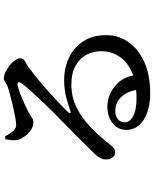

<svg xmlns="http://www.w3.org/2000/svg" viewBox="83 -878 833 1040"><g transform="rotate(-90 500.0 -358.5)"><path d="M513 38Q456 38 411.5 22.5Q367 7 341.5 -22Q316 -51 316 -91Q316 -137 352 -165.5Q388 -194 441 -194Q478 -194 514.5 -177.5Q551 -161 578.5 -127Q606 -93 613 -38L534 -24Q527 -84 495.5 -117.5Q464 -151 419 -151Q392 -151 374.5 -137.5Q357 -124 357 -100Q357 -73 390 -54.5Q423 -36 486 -36Q576 -36 632 -62.5Q688 -89 715 -132Q742 -175 742 -225Q743 -270 723 -307Q703 -344 663 -366.5Q623 -389 563 -389Q493 -389 436.5 -360.5Q380 -332 332 -286Q284 -240 241 -185Q226 -166 216 -158.5Q206 -151 191 -152Q178 -152 166 -167Q154 -182 156 -206Q157 -224 167.5 -239.5Q178 -255 199 -276Q236 -313 279.5 -357Q323 -401 368 -444.5Q413 -488 453 -529.5Q493 -571 523 -604Q553 -637 567 -658Q578 -672 573.5 -677Q569 -682 558 -680Q541 -677 513.5 -666.5Q486 -656 458.5 -643.5Q431 -631 411 -621Q397 -613 384.5 -604Q372 -595 357 -595Q332 -595 311 -611Q290 -627 276.5 -648Q263 -669 261 -685Q259 -701 260.5 -715.5Q262 -730 265 -746L281 -748Q292 -726 307.5 -707Q323 -688 342 -688Q356 -688 382 -692.5Q408 -697 438.5 -704Q469 -711 497 -718.5Q525 -726 544 -732Q560 -737 568 -742Q576 -747 581.5 -751Q587 -755 595 -755Q610 -755 629 -746Q648 -737 665 -723.5Q682 -710 693 -694Q704 -678 704 -665Q704 -653 695 -645.5Q686 -638 671.5 -630.5Q657 -623 640 -609Q618 -593 585.5 -566Q553 -539 519 -508.5Q485 -478 456 -450.5Q427 -423 412 -407Q405 -400 407.5 -395.5Q410 -391 417 -394Q446 -404 489 -416Q532 -428 587 -428Q653 -428 708.5 -401Q764 -374 797 -322.5Q830 -271 829 -198Q829 -133 791.5 -79.5Q754 -26 683.5 6Q613 38 513 38Z"/></g></svg>

Font: Noto Serif KR SemiBold
Style: Regular
Weight: 600
Designer: Ryoko NISHIZUKA 西塚涼子 (kana & ideographs); Frank Grießhammer (Latin, Greek & Cyrillic); Wenlong ZHANG 张文龙 (bopomofo); San
Foundry: Adobe
Version: Version 2.003-H1;hotconv 1.1.1;makeotfexe 2.6.0